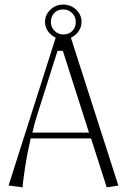

<svg xmlns="http://www.w3.org/2000/svg" viewBox="-20 -803 548 831"><path d="M253.9 -762.2Q229.5 -762.2 214.8 -746.8Q200.2 -731.4 200.2 -708Q200.2 -685.1 216.1 -669.4Q231.9 -653.8 253.9 -653.8Q278.3 -653.8 293.2 -669.2Q308.1 -684.6 308.1 -708Q308.1 -731 292 -746.6Q275.9 -762.2 253.9 -762.2ZM333 -708Q333 -686 320.3 -667.7Q307.6 -649.4 287.1 -640.1L289.1 -632.8L492.2 0L441.9 7.8L374 -204.1H112.8Q97.2 -136.2 87.6 -72.5Q78.1 -8.8 78.1 7.8L17.1 0L220.2 -637.2L221.2 -640.1Q200.7 -649.4 187.7 -667.7Q174.8 -686 174.8 -708Q174.8 -738.8 198 -761Q221.2 -783.2 253.9 -783.2Q286.6 -783.2 309.8 -761Q333 -738.8 333 -708ZM252 -583H229L138.2 -296.9Q128.9 -267.6 120.1 -229H365.2Z"/></svg>

Font: Resagokr
Style: Light
Weight: 300
Designer: gluk
Foundry: gluk
Version: Version 0.95